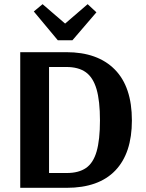

<svg xmlns="http://www.w3.org/2000/svg" viewBox="-20 -900 698 920"><path d="M257 -707 142 -845 184 -880 292 -787 400 -880 442 -841 327 -707ZM77 0V-650H298Q448 -650 530 -567Q612 -484 612 -323Q612 -166 532.5 -83Q453 0 299 0ZM215 -71H300Q357 -71 392 -95Q427 -119 443 -174.5Q459 -230 459 -323Q459 -417 442.5 -473Q426 -529 391 -554Q356 -579 298 -579H215Z"/></svg>

Font: Arsenal SC
Style: Bold
Weight: 700
Designer: Andrij Shevchenko
Foundry: Stairsfor
Version: Version 2.001; ttfautohint (v1.8.4.7-5d5b)